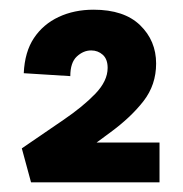

<svg xmlns="http://www.w3.org/2000/svg" viewBox="-20 -782 377 396"><path d="M25 -476Q70 -507 110.5 -534.5Q151 -562 176.5 -588.5Q202 -615 202 -642Q202 -660 192 -669Q182 -678 168 -678Q152 -678 138.5 -665.5Q125 -653 125 -625L29 -631Q31 -675 50 -703.5Q69 -732 101 -747Q133 -762 173 -762Q236 -762 269 -730Q302 -698 302 -651Q302 -607 276 -573.5Q250 -540 207 -508.5Q164 -477 114 -440L140 -488H309V-406H44Z"/></svg>

Font: Ysabeau Infant ExtraBold
Style: Regular
Weight: 800
Designer: Christian Thalmann (Catharsis Fonts)
Version: Version 2.001;gftools[0.9.30]; featfreeze: ss01,ss02,lnum